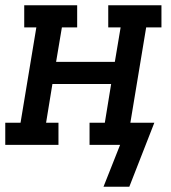

<svg xmlns="http://www.w3.org/2000/svg" viewBox="-29 -550 649 729"><path d="M462 159H364L427 0H311V-84H369L393 -231H170L146 -84H193V0H-9V-84H49L109 -446H63V-530H264V-446H206L184 -315H407L429 -446H382V-530H584V-446H526L466 -84H557Z"/></svg>

Font: Iosevka Curly Slab MdExObl
Style: Regular
Weight: 500
Width: 7
Italic angle: -9°
Monospace: yes
Designer: Belleve Invis
Foundry: Belleve Invis
Version: Version 11.1.0; ttfautohint (v1.8.3)